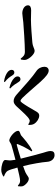

<svg xmlns="http://www.w3.org/2000/svg" viewBox="1058 -1885 884 3040"><g transform="rotate(-90 1500.0 -365.0)"><path d="M80 -524 71 -521C67 -493 67 -459 74 -441C88 -406 144 -351 190 -351C220 -351 240 -380 291 -404C313 -413 350 -428 390 -441C425 -303 452 -141 458 -59C462 5 504 57 565 57C609 57 629 36 629 -9C629 -42 609 -96 601 -124C580 -196 541 -341 508 -478C596 -505 684 -532 723 -541C737 -544 743 -540 738 -527C719 -479 674 -382 623 -306L636 -296C740 -350 825 -429 877 -473C897 -488 949 -490 949 -520C949 -576 845 -659 796 -660C777 -660 752 -636 727 -627C696 -617 580 -585 490 -562C485 -593 481 -623 480 -639C478 -668 487 -700 487 -726C487 -764 381 -787 334 -787C287 -787 259 -772 227 -755V-744C268 -729 303 -709 316 -684C331 -655 350 -594 367 -531C283 -510 194 -489 158 -489C120 -489 106 -505 80 -524Z M1718 -518C1733 -494 1747 -483 1765 -483C1794 -483 1810 -503 1810 -527C1810 -547 1802 -564 1783 -583C1749 -618 1689 -645 1628 -658L1619 -646C1670 -600 1699 -549 1718 -518ZM1822 -618C1839 -591 1851 -580 1873 -580C1898 -580 1914 -597 1914 -622C1914 -647 1902 -667 1879 -686C1845 -713 1795 -734 1729 -744L1720 -732C1780 -687 1805 -645 1822 -618ZM1042 -353C1041 -314 1046 -287 1061 -264C1089 -220 1143 -186 1189 -186C1230 -186 1246 -218 1266 -253C1293 -303 1358 -411 1390 -454C1405 -474 1414 -482 1423 -482C1433 -482 1448 -474 1468 -454C1515 -408 1667 -232 1725 -166C1809 -74 1860 -36 1903 -36C1939 -36 1963 -63 1963 -103C1963 -153 1937 -204 1892 -233C1807 -289 1671 -411 1528 -539C1490 -573 1457 -591 1419 -591C1388 -591 1363 -573 1335 -544C1307 -515 1219 -413 1166 -368C1139 -345 1119 -336 1105 -336C1094 -336 1071 -344 1052 -360Z M2092 -480 2077 -475C2071 -448 2067 -413 2076 -388C2097 -331 2166 -259 2212 -259C2254 -259 2271 -287 2351 -295C2429 -303 2623 -317 2705 -317C2781 -317 2816 -314 2858 -314C2904 -314 2936 -329 2936 -364C2936 -415 2880 -454 2809 -454C2785 -454 2731 -444 2664 -438C2596 -432 2319 -413 2203 -413C2144 -413 2126 -438 2092 -480Z"/></g></svg>

Font: Noto Serif CJK HK Black
Style: Regular
Weight: 900
Designer: Ryoko NISHIZUKA 西塚涼子 (kana & ideographs); Frank Grießhammer (Latin, Greek & Cyrillic); Wenlong ZHANG 张文龙 (bopomofo); San
Foundry: Adobe
Version: Version 2.001;hotconv 1.1.0;makeotfexe 2.6.0